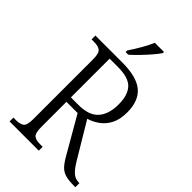

<svg xmlns="http://www.w3.org/2000/svg" viewBox="-272 -1030 1129 1129"><g transform="rotate(45 293.0 -465.5)"><path d="M39 0V-32H62Q95 -32 111.5 -45Q128 -58 128 -108V-605Q128 -655 111.5 -668.5Q95 -682 62 -682H39V-714H263Q382 -714 436.5 -668.5Q491 -623 491 -527Q491 -469 471.5 -430.5Q452 -392 420 -368.5Q388 -345 351 -334L482 -115Q507 -73 529 -53.5Q551 -34 580 -34H586V0H576Q531 0 504 -7.5Q477 -15 458 -34.5Q439 -54 418 -91L287 -318H194V-108Q194 -58 210 -45Q226 -32 260 -32H282V0ZM258 -355Q343 -355 382.5 -398.5Q422 -442 422 -524Q422 -601 387 -639Q352 -677 264 -677H194V-355ZM233 -784Q255 -817 278.5 -857Q302 -897 316 -931H392V-921Q381 -904 357 -876Q333 -848 305.5 -819.5Q278 -791 255 -771H233Z"/></g></svg>

Font: Noto Serif Tamil SemiCondensed Light
Style: Italic
Weight: 300
Width: 4
Italic angle: -12°
Designer: Indian Type Foundry, Tom Grace, and the Monotype Design Team
Foundry: Monotype Imaging Inc.
Version: Version 2.003; ttfautohint (v1.8.4.7-5d5b)